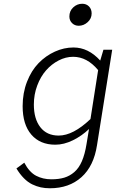

<svg xmlns="http://www.w3.org/2000/svg" viewBox="-20 -776 640 1027"><path d="M400.9 -638.2Q379.9 -638.2 365.5 -652.3Q351.1 -666.5 351.1 -688Q351.1 -717.3 371.8 -736.6Q392.6 -755.9 419.9 -755.9Q441.9 -755.9 456.1 -741.5Q470.2 -727.1 470.2 -704.1Q470.2 -676.8 449 -657.5Q427.7 -638.2 400.9 -638.2ZM533.2 -509.8H580.1L499 0Q481.9 112.3 415.8 171.6Q349.6 231 247.1 231Q220.7 231 198 226.1Q175.3 221.2 152.1 210Q128.9 198.7 107.7 177.2Q86.4 155.8 67.9 125L109.9 94.2Q136.7 145 173.1 164.1Q209.5 183.1 254.9 183.1Q294.4 183.1 323.7 174.3Q353 165.5 377.4 144.5Q401.9 123.5 418 86.4Q434.1 49.3 442.9 -5.9L456.1 -85.9Q418 -49.3 369.9 -25.6Q321.8 -2 275.9 -2Q194.3 -2 147.7 -55.9Q101.1 -109.9 101.1 -208Q101.1 -278.8 124.5 -338.9Q147.9 -398.9 186.5 -438.5Q225.1 -478 273.7 -500Q322.3 -522 373 -522Q452.6 -522 516.1 -452.1ZM463.9 -139.2 504.9 -400.9Q445.8 -472.2 371.1 -472.2Q331.5 -472.2 293.7 -452.6Q255.9 -433.1 226.6 -399.9Q197.3 -366.7 179.2 -318.6Q161.1 -270.5 161.1 -216.8Q161.1 -140.1 195.8 -95.5Q230.5 -50.8 293.9 -50.8Q371.1 -50.8 463.9 -139.2Z"/></svg>

Font: Office Code Pro Light Italic
Style: Regular
Weight: 300
Italic angle: -9°
Designer: Nathan Rutzky & Paul D. Hunt
Foundry: Adobe Systems Incorporated
Version: Version 1.004;PS 001.004;hotconv 1.0.70;makeotf.lib2.5.58329